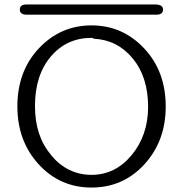

<svg xmlns="http://www.w3.org/2000/svg" viewBox="-20 -825 824 862"><path d="M99 -805H675Q712 -805 712 -782Q712 -759 681 -759H100Q69 -759 69 -782Q69 -805 99 -805ZM58 -347Q58 -506 155 -608.5Q252 -711 391 -711Q530 -711 627 -608Q724 -505 724 -347Q724 -192 628.5 -87.5Q533 17 391 17Q249 17 153.5 -87.5Q58 -192 58 -347ZM137 -349Q137 -214 209 -130H208Q282 -40 391 -40Q497 -40 570.5 -128Q644 -216 645 -344Q645 -479 576 -562.5Q507 -646 402 -651Q398 -655 391 -655Q279 -655 208 -571Q137 -487 137 -349Z"/></svg>

Font: Coval
Style: ExtraLight
Weight: 250
Foundry: Context Ltd
Version: Version 001.000